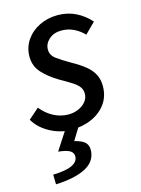

<svg xmlns="http://www.w3.org/2000/svg" viewBox="-115 -566 634 861"><g transform="rotate(-15 202.0 -135.5)"><path d="M165 12Q133 12 101 1Q69 -10 41.5 -30.5Q14 -51 -3 -80L46 -123Q71 -92 103.5 -75Q136 -58 172 -58Q197 -58 218.5 -67.5Q240 -77 253 -93Q266 -109 266 -130Q266 -147 257 -160Q248 -173 227.5 -186.5Q207 -200 171 -220Q127 -246 98 -277.5Q69 -309 69 -353Q69 -396 92 -429.5Q115 -463 153.5 -482Q192 -501 238 -501Q285 -501 323 -482Q361 -463 389 -431L341 -383Q321 -404 294.5 -417Q268 -430 237 -430Q202 -430 179.5 -410Q157 -390 157 -363Q157 -336 182 -318Q207 -300 242 -280Q280 -259 304.5 -239Q329 -219 341 -195.5Q353 -172 353 -142Q353 -95 328.5 -60.5Q304 -26 261.5 -7Q219 12 165 12ZM36 230 35 185Q95 183 122.5 170Q150 157 152 134Q153 115 137.5 105Q122 95 83 91L144 -3H206L165 64Q202 73 215.5 88Q229 103 226 130Q221 178 170.5 202.5Q120 227 36 230Z"/></g></svg>

Font: Source Sans 3 Medium
Style: Italic
Weight: 500
Italic angle: -11°
Designer: Paul D. Hunt
Foundry: Adobe
Version: Version 3.052;hotconv 1.1.0;makeotfexe 2.6.0